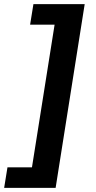

<svg xmlns="http://www.w3.org/2000/svg" viewBox="-74 -725 462 925"><path d="M-54 180 -38 81H80L189 -606H71L87 -705H334L194 180Z"/></svg>

Font: Nunito Sans 9pt
Style: Bold Italic
Weight: 700
Italic angle: -9°
Version: Version 3.101;gftools[0.9.27]